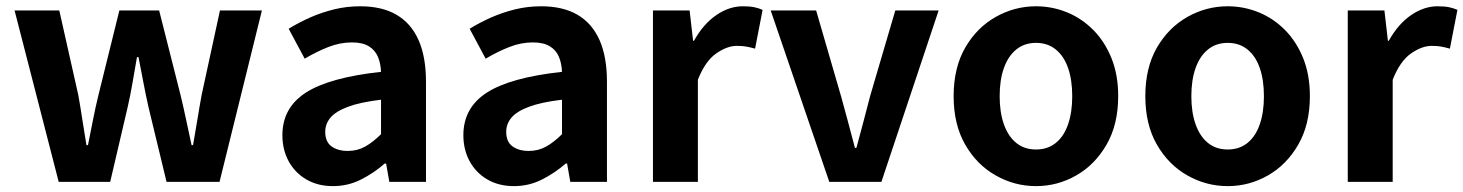

<svg xmlns="http://www.w3.org/2000/svg" viewBox="-20 -594 4779 627"><path d="M171.7 0 27.6 -559.8H173.6L235.6 -284Q243.1 -242.3 249.1 -202.2Q255.1 -162 262.3 -120H267.3Q275.7 -162 283.7 -202.6Q291.6 -243.1 301.6 -284L369.8 -559.8H499.7L569.5 -284Q579.5 -242.3 588 -202.2Q596.4 -162 605.6 -120H610.4Q617.9 -162 624.4 -202.2Q630.8 -242.3 638.5 -284L698.3 -559.8H835.3L696.9 0H523.9L464.9 -244.3Q456 -283.8 448.5 -323.6Q440.9 -363.3 432.3 -407.5H427.3Q419.6 -363.3 412.7 -323.3Q405.9 -283.4 396.8 -243.8L339.8 0Z M1067.4 13.8Q1017.9 13.8 980.6 -7.9Q943.4 -29.5 922.8 -67.2Q902.2 -105 902.2 -152.6Q902.2 -242.2 978.9 -291.6Q1055.7 -341 1224.3 -359.4Q1223.2 -386.8 1214.1 -408.6Q1205 -430.4 1184.4 -442.9Q1163.8 -455.5 1129.1 -455.5Q1090.3 -455.5 1052.3 -440.5Q1014.3 -425.6 975 -402.4L922.7 -500.1Q956.1 -520.7 993.2 -537.1Q1030.3 -553.4 1071.3 -563.5Q1112.3 -573.5 1156.1 -573.5Q1227.4 -573.5 1275 -545.7Q1322.6 -517.8 1346.9 -463Q1371.1 -408.3 1371.1 -327V0H1251.4L1240.9 -59.9H1236.4Q1200.3 -28.4 1158 -7.3Q1115.8 13.8 1067.4 13.8ZM1115.7 -101.1Q1147.1 -101.1 1172.6 -115.4Q1198.1 -129.7 1224.3 -155.8V-268.4Q1156.4 -260.3 1116.2 -245.2Q1076 -230.1 1059.1 -209.7Q1042.1 -189.3 1042.1 -163.8Q1042.1 -130.8 1062.7 -116Q1083.3 -101.1 1115.7 -101.1Z M1658.4 13.8Q1608.9 13.8 1571.6 -7.9Q1534.4 -29.5 1513.8 -67.2Q1493.2 -105 1493.2 -152.6Q1493.2 -242.2 1569.9 -291.6Q1646.7 -341 1815.3 -359.4Q1814.2 -386.8 1805.1 -408.6Q1796 -430.4 1775.4 -442.9Q1754.8 -455.5 1720.1 -455.5Q1681.3 -455.5 1643.3 -440.5Q1605.3 -425.6 1566 -402.4L1513.7 -500.1Q1547.1 -520.7 1584.2 -537.1Q1621.3 -553.4 1662.3 -563.5Q1703.3 -573.5 1747.1 -573.5Q1818.4 -573.5 1866 -545.7Q1913.6 -517.8 1937.9 -463Q1962.1 -408.3 1962.1 -327V0H1842.4L1831.9 -59.9H1827.4Q1791.3 -28.4 1749 -7.3Q1706.8 13.8 1658.4 13.8ZM1706.7 -101.1Q1738.1 -101.1 1763.6 -115.4Q1789.1 -129.7 1815.3 -155.8V-268.4Q1747.4 -260.3 1707.2 -245.2Q1667 -230.1 1650.1 -209.7Q1633.1 -189.3 1633.1 -163.8Q1633.1 -130.8 1653.7 -116Q1674.3 -101.1 1706.7 -101.1Z M2112.3 0V-559.8H2232L2243.4 -460.8H2246.2Q2276.9 -515.8 2319.2 -544.7Q2361.5 -573.5 2405.3 -573.5Q2428.7 -573.5 2443.4 -570.4Q2458.2 -567.2 2470.4 -561.8L2445.8 -435.2Q2430.4 -439.4 2417.5 -441.8Q2404.6 -444.2 2386.3 -444.2Q2354.4 -444.2 2318.7 -419.3Q2283 -394.4 2259 -333.6V0Z M2688.2 0 2496.8 -559.8H2645.2L2726.3 -280.6Q2738 -239.5 2749.2 -196.7Q2760.5 -153.9 2771.9 -111.1H2776.7Q2788.4 -153.9 2799.7 -196.7Q2810.9 -239.5 2821.6 -280.6L2903.7 -559.8H3045.2L2858.3 0Z M3363.3 13.8Q3293.3 13.8 3231.6 -21.1Q3169.9 -55.9 3132 -121.7Q3094.2 -187.5 3094.2 -279.9Q3094.2 -372.8 3132 -438.4Q3169.9 -503.9 3231.6 -538.7Q3293.3 -573.5 3363.3 -573.5Q3415.7 -573.5 3464.1 -553.9Q3512.4 -534.2 3550 -496.4Q3587.6 -458.5 3609.6 -404.2Q3631.6 -349.8 3631.6 -279.9Q3631.6 -187.5 3593.6 -121.7Q3555.7 -55.9 3494.5 -21.1Q3433.3 13.8 3363.3 13.8ZM3363.3 -105.8Q3401.3 -105.8 3427.9 -127.3Q3454.5 -148.9 3468 -188.2Q3481.5 -227.4 3481.5 -279.9Q3481.5 -332.7 3468 -371.7Q3454.5 -410.7 3427.9 -432.3Q3401.3 -454 3363.3 -454Q3325.2 -454 3298.7 -432.3Q3272.1 -410.7 3258.3 -371.7Q3244.5 -332.7 3244.5 -279.9Q3244.5 -227.4 3258.3 -188.2Q3272.1 -148.9 3298.7 -127.3Q3325.2 -105.8 3363.3 -105.8Z M3989.3 13.8Q3919.3 13.8 3857.6 -21.1Q3795.9 -55.9 3758 -121.7Q3720.2 -187.5 3720.2 -279.9Q3720.2 -372.8 3758 -438.4Q3795.9 -503.9 3857.6 -538.7Q3919.3 -573.5 3989.3 -573.5Q4041.7 -573.5 4090.1 -553.9Q4138.4 -534.2 4176 -496.4Q4213.6 -458.5 4235.6 -404.2Q4257.6 -349.8 4257.6 -279.9Q4257.6 -187.5 4219.6 -121.7Q4181.7 -55.9 4120.5 -21.1Q4059.3 13.8 3989.3 13.8ZM3989.3 -105.8Q4027.3 -105.8 4053.9 -127.3Q4080.5 -148.9 4094 -188.2Q4107.5 -227.4 4107.5 -279.9Q4107.5 -332.7 4094 -371.7Q4080.5 -410.7 4053.9 -432.3Q4027.3 -454 3989.3 -454Q3951.2 -454 3924.7 -432.3Q3898.1 -410.7 3884.3 -371.7Q3870.5 -332.7 3870.5 -279.9Q3870.5 -227.4 3884.3 -188.2Q3898.1 -148.9 3924.7 -127.3Q3951.2 -105.8 3989.3 -105.8Z M4381.3 0V-559.8H4501L4512.4 -460.8H4515.2Q4545.9 -515.8 4588.2 -544.7Q4630.5 -573.5 4674.3 -573.5Q4697.7 -573.5 4712.4 -570.4Q4727.2 -567.2 4739.4 -561.8L4714.8 -435.2Q4699.4 -439.4 4686.5 -441.8Q4673.6 -444.2 4655.3 -444.2Q4623.4 -444.2 4587.7 -419.3Q4552 -394.4 4528 -333.6V0Z"/></svg>

Font: Noto Sans JP
Style: Regular
Weight: 100
Designer: Ryoko NISHIZUKA 西塚涼子 (kana, bopomofo & ideographs); Paul D. Hunt (Latin, Greek & Cyrillic); Sandoll Communications 산돌커뮤니
Foundry: Adobe
Version: Version 2.004;hotconv 1.0.118;makeotfexe 2.5.65603